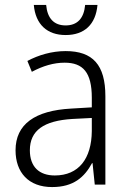

<svg xmlns="http://www.w3.org/2000/svg" viewBox="-20 -748 523 778"><path d="M246 -606C322 -606 368 -649 375 -728H325C320 -673 293 -645 246 -645C199 -645 172 -673 167 -728H117C124 -649 171 -606 246 -606ZM246 -541C190 -541 136 -525 91 -501L109 -457C154 -481 198 -494 242 -494C316 -494 352 -455 352 -352V-313L268 -308C122 -300 43 -245 43 -139C43 -49 96 10 191 10C278 10 322 -30 353 -87H355L364 0H407V-358C407 -485 356 -541 246 -541ZM274 -266 352 -270V-217C351 -105 299 -37 202 -37C139 -37 101 -72 101 -139C101 -219 157 -259 274 -266Z"/></svg>

Font: Noto Sans SemiCondensed Light
Style: Regular
Weight: 300
Width: 4
Designer: Monotype Design Team
Foundry: Monotype Imaging Inc.
Version: Version 2.013